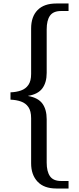

<svg xmlns="http://www.w3.org/2000/svg" viewBox="-20 -819 454 1098"><path d="M372 259H302Q232 259 195 220Q158 181 158 115V-143Q158 -184 142.5 -206.5Q127 -229 100 -238.5Q73 -248 40 -249V-291Q73 -292 100 -301.5Q127 -311 142.5 -333.5Q158 -356 158 -396V-656Q158 -724 195 -761.5Q232 -799 302 -799H372V-756H329Q285 -756 266 -729.5Q247 -703 247 -651V-402Q247 -347 222 -313.5Q197 -280 141 -271V-270Q198 -260 222.5 -226.5Q247 -193 247 -137V111Q247 162 266 189Q285 216 329 216H372Z"/></svg>

Font: Noto Serif Sinhala
Style: Regular
Weight: 400
Designer: Jelle Bosma - Monotype Design Team
Foundry: Monotype Imaging Inc.
Version: Version 2.006